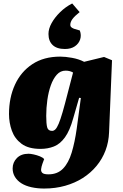

<svg xmlns="http://www.w3.org/2000/svg" viewBox="-20 -859 713 1109"><path d="M447 -293 437 -294 403 -176Q383 -104 355 -65.5Q327 -27 291.5 -13Q256 1 214 1Q144 1 104.5 -28.5Q65 -58 48.5 -104Q32 -150 32 -200Q32 -295 66.5 -370Q101 -445 167 -488.5Q233 -532 328 -532Q357 -532 396 -525Q435 -518 466 -502L581 -530L627 -511L610 -95Q608 -39 589.5 10Q571 59 537.5 99.5Q504 140 458.5 169Q413 198 356.5 214Q300 230 235 230Q196 230 162 222.5Q128 215 104 200Q80 185 66.5 163Q53 141 53 114Q53 79 77.5 54Q102 29 145 29Q156 29 174.5 33Q193 37 210.5 44Q228 51 235 60L225 87Q219 104 217.5 118Q216 132 225 140Q234 148 260 148Q312 148 344 115Q376 82 394 22.5Q412 -37 423 -115ZM281 -103Q291 -103 300 -112Q309 -121 319 -144.5Q329 -168 341.5 -211Q354 -254 371 -321L402 -440Q394 -445 383 -448Q372 -451 359 -451Q329 -451 308 -427.5Q287 -404 273.5 -366Q260 -328 253.5 -282Q247 -236 247 -190Q247 -144 252.5 -123.5Q258 -103 281 -103ZM397 -839 440 -789Q411 -766 398.5 -749Q386 -732 386 -715Q386 -708 390.5 -703Q395 -698 407 -693L441 -683Q451 -656 443 -631.5Q435 -607 412.5 -591.5Q390 -576 355 -576Q308 -576 284 -599Q260 -622 260 -663Q260 -693 278 -725.5Q296 -758 327 -788.5Q358 -819 397 -839Z"/></svg>

Font: Literata 18pt Black
Style: Italic
Weight: 900
Italic angle: -2°
Designer: Latin by Veronika Burian and Jose Scaglione. Greek by Irene Vlachou. Cyrillic by Vera Evstafieva
Foundry: TypeTogether
Version: Version 3.103;gftools[0.9.29]